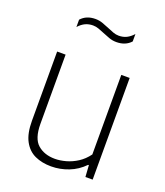

<svg xmlns="http://www.w3.org/2000/svg" viewBox="-141 -855 825 959"><g transform="rotate(20 272.0 -375.0)"><path d="M243 9Q194.5 9 156.8 -8.2Q119 -25.5 97.5 -65.5Q76 -105.5 76 -172.5V-540.5H121V-173Q121 -94.5 156.5 -63.8Q192 -33 248 -33Q275.5 -33 306.2 -41.5Q337 -50 365.8 -68.5Q394.5 -87 417 -117.5V-540.5H461.5V0H423L419 -61.5H415Q380.5 -26 335.5 -8.5Q290.5 9 243 9ZM337 -686Q316.5 -686 297.8 -692.8Q279 -699.5 261.5 -707Q246 -713.5 231 -719Q216 -724.5 200.5 -724.5Q178 -724.5 159.5 -715.8Q141 -707 124.5 -688.5V-727.5Q152.5 -759 201 -759Q221.5 -759 240.2 -752.2Q259 -745.5 276.5 -738Q292.5 -731 307.5 -725.5Q322.5 -720 337.5 -720Q360.5 -720 378.8 -729Q397 -738 413.5 -756.5V-717Q385.5 -686 337 -686Z"/></g></svg>

Font: Encode Sans Condensed Thin ExtraLight
Style: Regular
Weight: 250
Version: Version 3.002